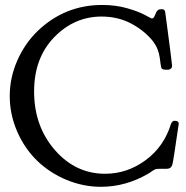

<svg xmlns="http://www.w3.org/2000/svg" viewBox="-20 -716 739 761"><path d="M115.2 -353.5Q115.2 -215.8 197.3 -121.6Q279.3 -27.3 396.5 -27.3Q484.4 -27.3 557.1 -81.1Q629.9 -134.8 657.2 -223.6Q662.1 -237.3 671.9 -237.3Q688.5 -237.3 688.5 -225.6Q666 -70.3 663.1 -63.5Q658.2 -46.9 640.6 -46.9H639.6H612.3Q600.6 -46.9 595.2 -44.9Q589.8 -43 580.6 -36.1Q571.3 -29.3 565.4 -26.4Q477.5 24.4 379.9 24.4Q310.5 24.4 244.1 -2.9Q177.7 -30.3 127 -79.1Q76.2 -128.9 47.4 -196.3Q18.6 -263.7 18.6 -335Q18.6 -408.2 48.8 -476.6Q79.1 -544.9 129.9 -593.8Q237.3 -696.3 384.8 -696.3H385.7Q439.5 -696.3 484.9 -683.1Q530.3 -669.9 555.2 -656.2Q580.1 -642.6 582 -642.6Q589.8 -642.6 595.7 -659.2Q601.6 -675.8 611.3 -678.7Q613.3 -678.7 617.2 -679.2Q621.1 -679.7 622.1 -679.7Q632.8 -679.7 634.8 -668L641.6 -617.2Q648.4 -565.4 655.3 -512.7Q662.1 -460 662.1 -456.1Q662.1 -439.5 641.6 -439.5Q623 -439.5 620.1 -445.8Q617.2 -452.1 613.3 -486.3Q608.4 -523.4 586.9 -551.8Q552.7 -594.7 500 -622.6Q447.3 -650.4 382.8 -650.4Q274.4 -650.4 194.8 -568.4Q115.2 -486.3 115.2 -353.5Z"/></svg>

Font: Goudy Bookletter 1911
Style: Regular
Weight: 400
Version: Version 2010.07.03